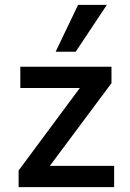

<svg xmlns="http://www.w3.org/2000/svg" viewBox="-20 -774 539 794"><path d="M57 0V-69L336 -445L341 -410H64V-498H441V-430L160 -53L155 -88H452V0ZM210 -560 303 -754H422L293 -560Z"/></svg>

Font: Nunito Sans 7pt SemiCondensed SemiBold
Style: Regular
Weight: 600
Width: 4
Designer: Vernon Adams
Foundry: Vernon Adams
Version: Version 3.101;gftools[0.9.27]